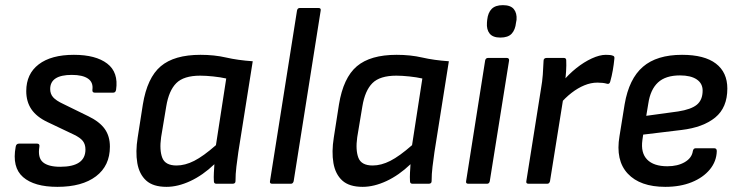

<svg xmlns="http://www.w3.org/2000/svg" viewBox="-20 -714 2876 746"><path d="M203 12Q113 12 69.5 -26Q26 -64 41 -144Q43 -156 54 -156H124Q135 -156 133 -144Q126 -101 147 -83.5Q168 -66 214 -66Q312 -66 312 -133Q312 -153 302 -166Q292 -179 267 -191L164 -240Q122 -260 102 -289.5Q82 -319 82 -360Q82 -427 130.5 -464Q179 -501 267 -501Q352 -501 396.5 -467Q441 -433 431 -365Q429 -354 420 -354H348Q338 -354 339 -365Q343 -394 322 -408.5Q301 -423 259 -423Q175 -423 175 -368Q175 -349 186.5 -336Q198 -323 226 -310L324 -262Q367 -241 387 -213Q407 -185 407 -144Q407 -70 353 -29Q299 12 203 12Z M627 12Q575 12 548 -12.5Q521 -37 513.5 -80.5Q506 -124 515 -180L535 -308Q552 -412 604.5 -456.5Q657 -501 759 -501Q813 -501 858.5 -490.5Q904 -480 962 -476L906 -123Q902 -95 898.5 -66.5Q895 -38 895 -10Q895 0 883 0H821Q811 0 811 -10Q810 -26 811 -43Q812 -60 813 -76Q768 -33 719.5 -10.5Q671 12 627 12ZM666 -71Q699 -71 734.5 -89Q770 -107 819 -150L859 -409Q837 -414 808.5 -417Q780 -420 758 -420Q694 -420 665 -391Q636 -362 626 -301L606 -181Q599 -131 610.5 -101Q622 -71 666 -71Z M1038 0Q1027 0 1029 -10L1134 -673Q1136 -683 1145 -683H1217Q1228 -683 1226 -673L1121 -10Q1120 -6 1117.5 -3Q1115 0 1110 0Z M1389 12Q1337 12 1310 -12.5Q1283 -37 1275.5 -80.5Q1268 -124 1277 -180L1297 -308Q1314 -412 1366.5 -456.5Q1419 -501 1521 -501Q1575 -501 1620.5 -490.5Q1666 -480 1724 -476L1668 -123Q1664 -95 1660.5 -66.5Q1657 -38 1657 -10Q1657 0 1645 0H1583Q1573 0 1573 -10Q1572 -26 1573 -43Q1574 -60 1575 -76Q1530 -33 1481.5 -10.5Q1433 12 1389 12ZM1428 -71Q1461 -71 1496.5 -89Q1532 -107 1581 -150L1621 -409Q1599 -414 1570.5 -417Q1542 -420 1520 -420Q1456 -420 1427 -391Q1398 -362 1388 -301L1368 -181Q1361 -131 1372.5 -101Q1384 -71 1428 -71Z M1800 0Q1789 0 1791 -10L1865 -479Q1867 -489 1877 -489H1948Q1959 -489 1958 -479L1883 -10Q1881 0 1872 0ZM1924 -568Q1895 -568 1882.5 -583.5Q1870 -599 1872 -626L1873 -637Q1876 -665 1890.5 -679.5Q1905 -694 1934 -694Q1964 -694 1976.5 -678.5Q1989 -663 1987 -637L1985 -626Q1982 -598 1968 -583Q1954 -568 1924 -568Z M2034 0Q2023 0 2025 -10L2082 -369Q2087 -397 2089 -424Q2091 -451 2092 -478Q2092 -489 2105 -489H2170Q2180 -489 2180 -480Q2181 -461 2179.5 -437Q2178 -413 2175 -396L2170 -341L2117 -10Q2116 -6 2113.5 -3Q2111 0 2106 0ZM2153 -307 2164 -395Q2190 -426 2219.5 -449.5Q2249 -473 2279.5 -487Q2310 -501 2334 -501Q2353 -501 2360 -498Q2365 -497 2366.5 -493.5Q2368 -490 2367 -485Q2365 -464 2361 -441Q2357 -418 2351 -397Q2348 -385 2337 -389Q2330 -391 2321 -392Q2312 -393 2301 -393Q2276 -393 2250.5 -382.5Q2225 -372 2200.5 -353Q2176 -334 2153 -307Z M2565 12Q2467 12 2419 -39.5Q2371 -91 2387 -185L2407 -309Q2424 -408 2478 -454.5Q2532 -501 2630 -501Q2717 -501 2761.5 -467Q2806 -433 2806 -370Q2806 -296 2759 -257.5Q2712 -219 2628 -209L2479 -191L2476 -170Q2469 -120 2494.5 -94Q2520 -68 2573 -68Q2613 -68 2640.5 -84Q2668 -100 2672 -127Q2674 -138 2683 -138H2755Q2765 -138 2765 -127Q2764 -87 2738 -55.5Q2712 -24 2667.5 -6Q2623 12 2565 12ZM2491 -264 2615 -281Q2666 -289 2688 -307.5Q2710 -326 2710 -362Q2710 -390 2687 -405.5Q2664 -421 2622 -421Q2566 -421 2536.5 -393.5Q2507 -366 2499 -312Z"/></svg>

Font: Sofia Sans Medium
Style: Italic
Weight: 500
Italic angle: -9°
Version: Version 4.101